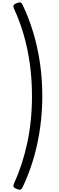

<svg xmlns="http://www.w3.org/2000/svg" viewBox="-20 -1539 506 1639"><path d="M102 21Q137 -55 164.5 -139.5Q192 -224 212 -316Q232 -408 242.5 -509Q253 -610 253 -719Q253 -864 234.5 -995Q216 -1126 182.5 -1242Q149 -1358 102 -1459Q91 -1484 96 -1494Q101 -1504 122 -1512Q145 -1521 155 -1518Q165 -1515 173 -1497Q227 -1385 264 -1261Q301 -1137 321 -1002Q341 -867 341 -719Q341 -609 329.5 -505Q318 -401 296.5 -303.5Q275 -206 244 -115.5Q213 -25 173 59Q165 76 155 79.5Q145 83 122 74Q101 65 96 55.5Q91 46 102 21Z"/></svg>

Font: Playwrite ID
Style: Regular
Weight: 400
Designer: Veronika Burian, José Scaglione
Foundry: TypeTogether
Version: Version 1.002